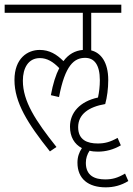

<svg xmlns="http://www.w3.org/2000/svg" viewBox="-20 -642 570 823"><path d="M150 -428C99 -428 42 -393 42 -299C42 -203 98 -113 194 7L222 -12C132 -125 78 -208 78 -296C78 -350 101 -393 151 -393C182 -393 208 -377 234 -350C219 -321 207 -283 198 -234L233 -226C259 -363 298 -394 345 -394C383 -394 408 -366 408 -298C408 -272 405 -247 400 -224C322 -207 280 -159 280 -99C280 -55 299 -24 331 -7C319 11 312 31 312 55C312 125 359 161 433 161C467 161 499 153 530 134L516 102C484 121 461 127 431 127C387 127 348 112 348 56C348 36 354 19 364 4C375 7 387 8 400 8C434 8 467 -1 498 -19L484 -51C452 -33 429 -27 399 -27C354 -27 315 -42 315 -97C315 -152 360 -184 431 -196C439 -225 444 -262 444 -299C444 -376 412 -416 371 -426V-587H500V-622H0V-587H335V-428C302 -425 274 -410 252 -380C223 -409 192 -428 150 -428Z"/></svg>

Font: Noto Sans ExtraCondensed ExtraLight
Style: Regular
Weight: 200
Width: 2
Designer: Monotype Design Team
Foundry: Monotype Imaging Inc.
Version: Version 2.013